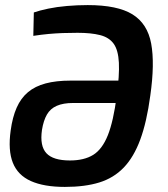

<svg xmlns="http://www.w3.org/2000/svg" viewBox="-20 -723 662 755"><path d="M235 12Q153 12 101.5 -11Q50 -34 30.5 -83Q11 -132 22 -210Q29 -262 45.5 -299.5Q62 -337 90 -360.5Q118 -384 159.5 -395Q201 -406 257 -406H507L492 -318H267Q229 -318 203.5 -307Q178 -296 164.5 -272.5Q151 -249 145 -212Q136 -149 162.5 -120.5Q189 -92 255 -92Q311 -92 346.5 -114Q382 -136 404 -191Q426 -246 439 -346Q450 -427 447.5 -476.5Q445 -526 427 -551Q409 -576 373.5 -585Q338 -594 285 -594Q253 -594 226 -593Q199 -592 171.5 -589.5Q144 -587 111 -582L113 -674Q136 -682 169.5 -689Q203 -696 243.5 -699.5Q284 -703 325 -703Q442 -703 501 -666.5Q560 -630 574.5 -551.5Q589 -473 571 -347Q557 -243 531.5 -174Q506 -105 466.5 -64Q427 -23 370.5 -5.5Q314 12 235 12Z"/></svg>

Font: Exo 2 SemiBold
Style: Italic
Weight: 600
Italic angle: -8°
Designer: Natanael Gama
Foundry: Natanael Gama
Version: Version 2.010